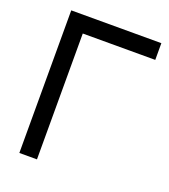

<svg xmlns="http://www.w3.org/2000/svg" viewBox="-133 -815 800 911"><g transform="rotate(20 267.5 -360.0)"><path d="M159 0H70V-720H525V-635.5H159Z"/></g></svg>

Font: CCSD_manrope Medium
Style: Regular
Weight: 500
Designer: Mikhail Sharanda
Foundry: Mikhail Sharanda
Version: Version 4.503